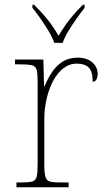

<svg xmlns="http://www.w3.org/2000/svg" viewBox="-20 -786 445 806"><path d="M49 0V-20H71Q101 -20 115.5 -24Q130 -28 134 -44.5Q138 -61 138 -98V-442Q138 -477 134 -492.5Q130 -508 114 -512Q98 -516 61 -516H43V-536H162L165 -424H167Q179 -453 196.5 -480.5Q214 -508 241 -526Q268 -544 306 -544Q344 -544 367 -524.5Q390 -505 390 -476Q390 -463 385 -453Q380 -443 369 -443Q369 -487 352 -503Q335 -519 301 -519Q272 -519 247 -500Q222 -481 204 -448Q186 -415 176 -372.5Q166 -330 166 -284V-98Q166 -61 170.5 -44.5Q175 -28 189 -24Q203 -20 233 -20H268V0ZM208 -606Q200 -629 184 -655.5Q168 -682 150 -708Q132 -734 116 -753V-766H123Q148 -741 165.5 -721Q183 -701 197 -681Q211 -661 226 -636Q241 -661 255 -681Q269 -701 286 -721Q303 -741 328 -766H335V-753Q320 -734 301.5 -708Q283 -682 267 -655.5Q251 -629 243 -606Z"/></svg>

Font: Noto Serif Kannada Thin
Style: Regular
Weight: 250
Version: Version 2.003